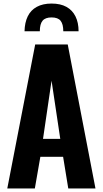

<svg xmlns="http://www.w3.org/2000/svg" viewBox="-20 -1060 578 1080"><path d="M21 0 178 -810H361L517 0H364L335 -178H207L176 0ZM222 -279H319L270 -606ZM118 -884Q119 -933 136 -968Q153 -1003 187 -1021.5Q221 -1040 270 -1040Q320 -1040 353.5 -1021.5Q387 -1003 404.5 -968Q422 -933 422 -884H336Q336 -924 321 -943Q306 -962 270 -962Q235 -962 219.5 -943.5Q204 -925 204 -884Z"/></svg>

Font: Oswald SemiBold
Style: Regular
Weight: 600
Designer: Vernon Adams
Foundry: Vernon Adams
Version: Version 4.100; ttfautohint (v1.8.1.43-b0c9)